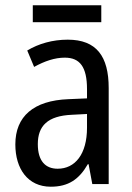

<svg xmlns="http://www.w3.org/2000/svg" viewBox="-20 -696 500 726"><path d="M363 -676H104V-612H363ZM236 -546C179 -546 126 -531 83 -505L109 -443C149 -465 187 -478 225 -478C282 -478 309 -443 309 -359V-324L239 -321C107 -316 38 -256 38 -150C38 -58 85 10 172 10C239 10 279 -18 312 -75H315L329 0H391V-363C391 -483 345 -546 236 -546ZM252 -262 309 -265V-213C309 -113 264 -58 198 -58C152 -58 123 -87 123 -151C123 -220 160 -258 252 -262Z"/></svg>

Font: Noto Sans Ethiopic Condensed
Style: Regular
Weight: 400
Width: 3
Designer: Monotype Design Team
Foundry: Monotype Imaging Inc.
Version: Version 2.102